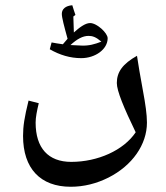

<svg xmlns="http://www.w3.org/2000/svg" viewBox="-20 -589 632 733"><path d="M290 -367C344 -367 391 -401 391 -443C391 -463 350 -501 324 -501C305 -501 282 -483 262 -465L260 -526L268 -532C265 -542 260 -554 256 -569C231 -567 216 -555 216 -536C216 -522 225 -488 238 -441L220 -420C203 -422 189 -425 177 -427L170 -401C208 -379 248 -367 290 -367ZM292 -415 249 -417C274 -440 296 -452 318 -452C333 -452 346 -448 367 -430C341 -420 320 -414 292 -415ZM250 124C300 124 348 112 394 89C485 43 541 -37 541 -121C541 -152 535 -193 526 -241C516 -296 507 -347 503 -376C448 -345 426 -314 426 -272C426 -242 453 -177 498 -84C452 -15 353 29 252 29C164 29 116 -24 116 -121C116 -141 121 -166 128 -195L89 -205C73 -140 68 -107 68 -70C68 54 134 124 250 124Z"/></svg>

Font: Noto Naskh Arabic UI Medium
Style: Regular
Weight: 500
Designer: Monotype Design Team, David Williams, Mohamad Dakak and Nizar Qandah
Foundry: Monotype Imaging Inc.
Version: Version 2.014